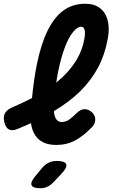

<svg xmlns="http://www.w3.org/2000/svg" viewBox="-57 -760 677 1020"><path d="M432 -85Q387 -38 342.5 -14Q298 10 242 10Q202 10 174.5 -3Q147 -16 131 -40Q115 -64 109 -96Q108 -101 108 -106Q73 -90 34 -74Q7 -63 -10 -72.5Q-27 -82 -34 -111Q-41 -139 -30.5 -158.5Q-20 -178 9 -190Q65 -214 113 -239Q123 -340 139 -419Q161 -527 196.5 -598.5Q232 -670 281 -705Q330 -740 395 -740Q438 -740 464.5 -723.5Q491 -707 504.5 -680Q518 -653 520 -619.5Q522 -586 515 -552Q500 -469 464 -401.5Q428 -334 370 -276Q312 -219 230 -170V-162Q232 -147 236.5 -136Q241 -125 249.5 -118.5Q258 -112 270 -112Q293 -112 311 -125Q329 -138 350 -159Q371 -179 390.5 -180Q410 -181 430 -165Q449 -149 449 -125.5Q449 -102 432 -85ZM242 -321Q260 -336 276 -351Q323 -396 352 -446Q381 -496 391 -552Q393 -563 394 -574.5Q395 -586 393.5 -596Q392 -606 387.5 -612Q383 -618 373 -618Q355 -618 332 -591Q309 -564 288.5 -511Q268 -458 252 -380Q246 -352 242 -321ZM132 174 166 133Q182 114 201 104.5Q220 95 243 95Q289 95 295 113Q301 131 266 167L227 208Q212 224 195 232Q178 240 157 240Q117 240 110.5 223.5Q104 207 132 174Z"/></svg>

Font: Maple Mono
Style: Bold Italic
Weight: 700
Italic angle: -10°
Monospace: yes
Designer: subframe7536
Version: Version 7.000